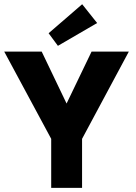

<svg xmlns="http://www.w3.org/2000/svg" viewBox="-38 -910 658 930"><path d="M210 -237.5 -17.5 -660H164L284.5 -408.5L405.5 -660H586L359.5 -237.5V0H210ZM242.5 -688 197.5 -749 360 -889.5 432.5 -798.5Z"/></svg>

Font: League Spartan Thin
Style: Bold
Weight: 700
Version: Version 2.002